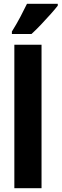

<svg xmlns="http://www.w3.org/2000/svg" viewBox="-20 -997 326 1017"><path d="M200 0H56V-760H200ZM286 -967Q273 -950 249 -923Q225 -896 198 -867.5Q171 -839 147 -817H43V-830Q68 -870 87.5 -907Q107 -944 123 -977H286Z"/></svg>

Font: Noto Sans Sinhala ExtraCondensed ExtraBold
Style: Regular
Weight: 800
Width: 2
Designer: Jelle Bosma - Monotype Design Team
Foundry: Monotype Imaging Inc.
Version: Version 2.006; ttfautohint (v1.8.4.7-5d5b)